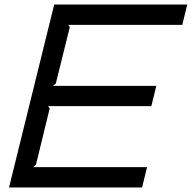

<svg xmlns="http://www.w3.org/2000/svg" viewBox="-20 -830 849 850"><path d="M631 -90 609 0H20L220 -810H809L787 -720H282L289 -710L227 -460L215 -450H672L650 -360H193L200 -350L139 -100L126 -90Z"/></svg>

Font: Sinkin Sans 400 Italic
Style: Italic
Weight: 400
Italic angle: -112°
Designer: Keith Bates
Foundry: K-Type
Version: Sinkin Sans (version 1.0)  by Keith Bates   •   © 2014   www